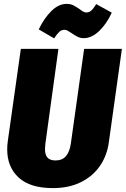

<svg xmlns="http://www.w3.org/2000/svg" viewBox="-20 -947 646 986"><path d="M539 -217Q530 -149 494 -96Q458 -43 396.5 -12Q335 19 251 19Q135 19 76 -35Q17 -89 17 -180Q17 -201 20 -222L87 -696H280L213 -209Q211 -189 211 -181Q211 -152 224 -137.5Q237 -123 265 -123Q300 -123 319 -145.5Q338 -168 344 -211L412 -696H606ZM349 -776Q336 -785 327.5 -789.5Q319 -794 311 -794Q296 -794 284.5 -783.5Q273 -773 258 -750L179 -796Q206 -853 243.5 -890Q281 -927 322 -927Q342 -927 356 -920Q370 -913 389 -900Q400 -891 408 -887Q416 -883 424 -883Q438 -883 449 -893Q460 -903 474 -926L554 -882Q528 -825 489.5 -788Q451 -751 410 -751Q394 -751 380 -757.5Q366 -764 349 -776Z"/></svg>

Font: Fira Sans Condensed Black
Style: Italic
Weight: 900
Width: 3
Italic angle: -8°
Designer: Carrois Corporate & Edenspiekermann AG
Foundry: Carrois Corporate GbR & Edenspiekermann AG
Version: Version 4.203